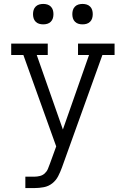

<svg xmlns="http://www.w3.org/2000/svg" viewBox="-20 -752 640 977"><path d="M109 205V147H155Q169 147 183 143.5Q197 140 207.5 130.5Q218 121 223.5 108Q229 95 234 81L266 -7L99 -472H37V-530H223V-472H167L300 -93L433 -472H377V-530H563V-472H501L295 101Q287 123 276 144.5Q265 166 246 181Q227 196 203 200.5Q179 205 155 205ZM400 -628Q389 -628 379 -631Q369 -634 361.5 -641.5Q354 -649 351 -659Q348 -669 348 -680Q348 -691 351 -701Q354 -711 361.5 -718.5Q369 -726 379 -729Q389 -732 400 -732Q411 -732 421 -729Q431 -726 438.5 -718.5Q446 -711 449 -701Q452 -691 452 -680Q452 -669 449 -659Q446 -649 438.5 -641.5Q431 -634 421 -631Q411 -628 400 -628ZM200 -628Q189 -628 179 -631Q169 -634 161.5 -641.5Q154 -649 151 -659Q148 -669 148 -680Q148 -691 151 -701Q154 -711 161.5 -718.5Q169 -726 179 -729Q189 -732 200 -732Q211 -732 221 -729Q231 -726 238.5 -718.5Q246 -711 249 -701Q252 -691 252 -680Q252 -669 249 -659Q246 -649 238.5 -641.5Q231 -634 221 -631Q211 -628 200 -628Z"/></svg>

Font: Iosevka Slab Light Extended
Style: Regular
Weight: 300
Width: 7
Monospace: yes
Designer: Belleve Invis
Foundry: Belleve Invis
Version: Version 11.1.0; ttfautohint (v1.8.3)